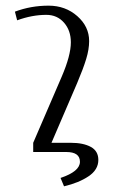

<svg xmlns="http://www.w3.org/2000/svg" viewBox="-20 -532 396 672"><path d="M32.2 -491.2Q87.9 -512.2 149.9 -512.2Q209 -512.2 250.5 -475.6Q292 -439 292 -388.2Q292 -359.4 281.7 -325.7Q271.5 -292 250 -241.2L160.2 -32.2H228Q271.5 -32.2 297.9 -17.8Q324.2 -3.4 324.2 27.8Q324.2 62 290 85Q255.9 107.9 204.1 120.1L191.9 90.8Q259.8 67.9 259.8 34.2Q259.8 0 211.9 0H96.2V-32.2L195.8 -263.2Q228 -337.9 228 -383.8Q228 -425.3 204.1 -452.6Q180.2 -480 142.1 -480Q92.3 -480 40 -460.9Z"/></svg>

Font: Gawaa
Style: Regular
Weight: 400
Designer: T. Christopher White
Version: Version 1.0